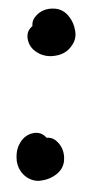

<svg xmlns="http://www.w3.org/2000/svg" viewBox="-50 -707 412 741"><g transform="rotate(5 155.5 -336.5)"><path d="M150.4 -135.7Q145.5 -130.9 137.7 -129.9Q128.9 -127.9 123 -131.8Q121.1 -133.8 118.2 -134.8Q115.2 -135.7 120.1 -135.7Q118.2 -135.7 116.2 -135.7Q114.3 -135.7 111.3 -135.7Q113.3 -135.7 111.3 -134.8Q109.4 -133.8 110.4 -135.7Q106.4 -131.8 104.5 -127.9Q102.5 -124 102.5 -118.2Q103.5 -116.2 103.5 -112.3Q104.5 -109.4 104.5 -108.4Q106.4 -105.5 107.4 -103.5Q109.4 -100.6 110.4 -98.6Q108.4 -101.6 108.4 -101.6Q108.4 -101.6 110.4 -99.6Q112.3 -97.7 115.2 -95.7Q117.2 -93.8 110.4 -98.6Q111.3 -97.7 112.3 -96.7Q114.3 -96.7 115.2 -95.7Q123 -91.8 116.2 -93.8Q110.4 -95.7 119.1 -94.7Q109.4 -96.7 111.3 -95.7Q114.3 -95.7 117.2 -95.7Q120.1 -95.7 119.1 -95.7Q118.2 -95.7 112.3 -94.7Q116.2 -95.7 120.1 -97.7Q125 -99.6 115.2 -94.7Q118.2 -96.7 122.1 -99.6Q126 -102.5 117.2 -94.7Q120.1 -97.7 122.1 -101.6Q125 -104.5 118.2 -94.7Q119.1 -95.7 120.1 -97.7Q121.1 -98.6 121.1 -100.6Q119.1 -93.8 118.2 -92.8Q118.2 -90.8 119.1 -94.7Q120.1 -100.6 120.1 -92.8Q119.1 -84 119.1 -89.8Q118.2 -93.8 119.1 -91.8Q119.1 -90.8 120.1 -84Q118.2 -89.8 122.1 -82Q125 -74.2 122.1 -79.1Q120.1 -83 121.1 -82Q122.1 -80.1 126 -74.2Q124 -77.1 122.1 -78.1Q120.1 -80.1 129.9 -73.2Q126 -75.2 122.1 -78.1Q119.1 -80.1 116.2 -83Q100.6 -98.6 100.6 -120.1Q99.6 -142.6 114.3 -158.2Q126 -169.9 144.5 -173.8Q163.1 -176.8 177.7 -168Q211.9 -146.5 217.8 -105.5Q218.8 -98.6 218.8 -91.8Q218.8 -59.6 193.4 -36.1Q171.9 -15.6 139.6 -7.8Q129.9 -4.9 120.1 -4.9Q99.6 -4.9 80.1 -15.6Q46.9 -35.2 37.1 -74.2Q34.2 -88.9 34.2 -102.5Q34.2 -126 44.9 -147.5Q60.5 -178.7 92.8 -187.5Q100.6 -189.5 107.4 -189.5Q130.9 -189.5 149.4 -168Q155.3 -161.1 156.2 -152.3Q157.2 -143.6 150.4 -135.7ZM88.9 -604.5Q93.8 -599.6 95.7 -591.8Q97.7 -584 93.8 -578.1Q91.8 -576.2 90.8 -573.2Q89.8 -570.3 89.8 -575.2Q89.8 -572.3 89.8 -570.3Q88.9 -568.4 89.8 -566.4Q89.8 -567.4 89.8 -565.4Q90.8 -563.5 89.8 -565.4Q93.8 -561.5 96.7 -559.6Q100.6 -556.6 106.4 -557.6Q108.4 -557.6 112.3 -558.6Q116.2 -558.6 117.2 -559.6Q119.1 -560.5 122.1 -561.5Q125 -563.5 127 -565.4Q124 -562.5 124 -562.5Q124 -562.5 126 -564.5Q127.9 -566.4 129.9 -569.3Q130.9 -572.3 127 -564.5Q127.9 -566.4 127.9 -567.4Q128.9 -568.4 129.9 -569.3Q132.8 -578.1 130.9 -571.3Q128.9 -564.5 129.9 -573.2Q128.9 -563.5 128.9 -566.4Q129.9 -569.3 129.9 -571.3Q128.9 -575.2 129.9 -574.2Q129.9 -573.2 129.9 -567.4Q129.9 -570.3 127 -575.2Q125 -579.1 129.9 -569.3Q128.9 -573.2 126 -577.1Q122.1 -581.1 130.9 -571.3Q127.9 -574.2 124 -577.1Q120.1 -579.1 130.9 -573.2Q128.9 -574.2 127.9 -574.2Q126 -575.2 125 -576.2Q130.9 -573.2 132.8 -573.2Q133.8 -572.3 130.9 -573.2Q124 -575.2 132.8 -574.2Q141.6 -573.2 134.8 -573.2Q130.9 -573.2 132.8 -573.2Q134.8 -573.2 141.6 -574.2Q135.7 -572.3 143.6 -576.2Q151.4 -580.1 145.5 -576.2Q142.6 -574.2 143.6 -575.2Q144.5 -576.2 150.4 -581.1Q148.4 -579.1 146.5 -576.2Q145.5 -574.2 152.3 -584Q150.4 -580.1 147.5 -577.1Q144.5 -573.2 141.6 -570.3Q127 -555.7 104.5 -554.7Q83 -553.7 67.4 -569.3Q55.7 -581.1 51.8 -599.6Q48.8 -617.2 57.6 -631.8Q78.1 -666 119.1 -671.9Q126 -672.9 132.8 -672.9Q165 -672.9 188.5 -648.4Q210 -626 217.8 -594.7Q220.7 -584 220.7 -574.2Q220.7 -553.7 209 -535.2Q190.4 -502 150.4 -492.2Q136.7 -488.3 123 -488.3Q98.6 -488.3 78.1 -499Q46.9 -514.6 38.1 -546.9Q36.1 -554.7 36.1 -561.5Q35.2 -585 57.6 -603.5Q64.5 -610.4 73.2 -610.4Q82 -611.3 88.9 -604.5ZM139.6 0Q139.6 0 139.6 0Q139.6 -14.6 139.6 -59.6Q139.6 -59.6 139.6 -59.6Q139.6 -44.9 139.6 0Z"/></g></svg>

Font: Digory Doodles
Style: Regular
Weight: 400
Designer: Holds Worth Design
Version: Version 1.0